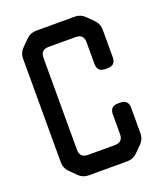

<svg xmlns="http://www.w3.org/2000/svg" viewBox="-134 -799 763 897"><g transform="rotate(-20 248.0 -350.5)"><path d="M103 -11Q123 9 152 9H344Q373 9 393 -11L426 -44Q446 -64 446 -93V-220Q446 -260 406 -260H395Q355 -260 355 -220V-122Q355 -82 315 -82H181Q141 -82 141 -122V-579Q141 -619 181 -619H315Q355 -619 355 -579V-471Q355 -431 395 -431H406Q446 -431 446 -471V-608Q446 -637 426 -657L393 -690Q373 -710 344 -710H152Q123 -710 103 -690L70 -657Q50 -637 50 -608V-93Q50 -64 70 -44Z"/></g></svg>

Font: WDXL Lubrifont TC
Style: Regular
Weight: 400
Designer: [WDXL Lubrifont] Copyright 2020-2022 (c) NightFurySL2001, Skr-ZERO; [ZCOOL QingKe HuangYou] Copyright 2018-2022 (c) The 
Version: Version 2.001;hotconv 1.1.1;makeotfexe 2.6.0